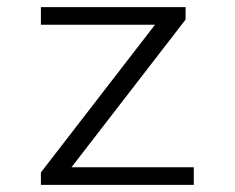

<svg xmlns="http://www.w3.org/2000/svg" viewBox="-20 -520 660 540"><path d="M95 -500V-450.5H416L95 -35V0H525V-49.5H181L502 -465V-500Z"/></svg>

Font: Monaspace Neon ExtraLight
Style: Regular
Weight: 200
Designer: Riley Cran & the Lettermatic Team
Foundry: Lettermatic
Version: Version 1.200 (Monaspace Neon)